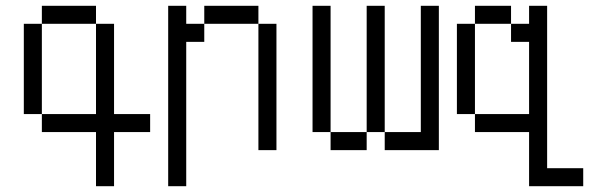

<svg xmlns="http://www.w3.org/2000/svg" viewBox="-20 -520 2040 665"><path d="M500 -62.5V-125H375V-437.5H312.5V-125H125V-62.5H312.5V125H375V-62.5ZM125 -125V-437.5H62.5V-125ZM125 -437.5H312.5V-500H125Z M562.5 -500Q562.5 -500 562.5 125H625Q625 125 625 -375H687.5V-437.5H625V-500ZM875 -437.5V0H937.5V-437.5ZM687.5 -437.5H875V-500H687.5Z M1125 -62.5V0H1250V-62.5ZM1125 -62.5V-500H1062.5V-62.5ZM1250 -62.5H1312.5V0H1500Q1500 0 1500 -500H1437.5V-62.5H1312.5V-500H1250Z M2000 125V62.5H1875V-500H1812.5V-437.5H1750V-375H1812.5Q1812.5 -375 1812.5 -125H1625V-62.5H1812.5V125ZM1625 -125V-437.5H1562.5V-125ZM1625 -437.5H1750V-500H1625Z"/></svg>

Font: CalcUnifontExMono
Style: Regular
Weight: 500
Version: Version 15.0.06